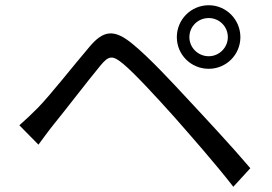

<svg xmlns="http://www.w3.org/2000/svg" viewBox="-20 -742 1040 734"><path d="M704 -600C704 -641 737 -673 778 -673C818 -673 851 -641 851 -600C851 -560 818 -527 778 -527C737 -527 704 -560 704 -600ZM656 -600C656 -533 710 -479 778 -479C845 -479 899 -533 899 -600C899 -667 845 -722 778 -722C710 -722 656 -667 656 -600ZM54 -263 127 -189C142 -209 164 -240 185 -266C230 -321 314 -431 362 -489C396 -531 410 -532 452 -497C495 -461 578 -371 647 -294C711 -221 802 -118 872 -28L937 -99C864 -185 762 -294 695 -366C631 -435 549 -523 488 -573C416 -633 375 -626 322 -563C259 -489 172 -378 124 -329C98 -303 79 -285 54 -263Z"/></svg>

Font: Source Han Sans KR Regular
Style: Regular
Weight: 400
Designer: Ryoko NISHIZUKA (kana & ideographs); Paul D. Hunt (Latin, Greek & Cyrillic); Wenlong ZHANG (bopomofo); Sandoll Communica
Foundry: Adobe Systems Incorporated
Version: Version 1.004;PS 1.004;hotconv 1.0.82;makeotf.lib2.5.63406